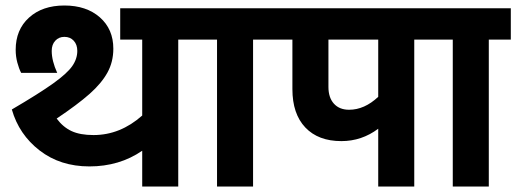

<svg xmlns="http://www.w3.org/2000/svg" viewBox="-20 -678 1877 698"><path d="M186 -247Q209 -216 240 -201.5Q271 -187 320 -187Q417 -187 497 -258V-534H417V-648H708V-534H628V0H497V-130Q414 -73 305 -73Q199 -73 124 -131Q49 -189 23 -280Q122 -338 173 -374.5Q224 -411 242.5 -437.5Q261 -464 261 -493Q261 -516 248 -530Q235 -544 214 -544Q194 -544 181 -530Q168 -516 168 -493Q168 -457 188 -413H57Q49 -428 43 -450.5Q37 -473 37 -497Q37 -570 85.5 -614Q134 -658 214 -658Q294 -658 343 -615Q392 -572 392 -501Q392 -453 370.5 -414Q349 -375 305.5 -336.5Q262 -298 186 -247Z M980 -534H900V0H769V-534H689V-648H980Z M960 -648H1566V-534H1486V0H1355V-210Q1295 -165 1221 -165Q1137 -165 1090 -214.5Q1043 -264 1043 -354V-534H960ZM1249 -279Q1305 -279 1355 -326V-534H1174V-362Q1174 -323 1194 -301Q1214 -279 1249 -279Z M1837 -534H1757V0H1626V-534H1546V-648H1837Z"/></svg>

Font: Madhuban SemiBold
Style: Regular
Weight: 600
Designer: jaikishan Patel
Foundry: MagicType
Version: Version 1.000